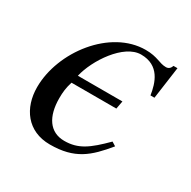

<svg xmlns="http://www.w3.org/2000/svg" viewBox="-111 -549 665 668"><g transform="rotate(30 222.0 -215.0)"><path d="M420 -441H404C401 -432 395 -424 383 -424C356 -424 341 -441 293 -441C151 -441 30 -282 30 -140C30 -57 77 11 168 11C268 11 312 -29 368 -97L352 -107C295 -50 261 -25 205 -25C146 -25 116 -72 116 -145C116 -169 118 -188 126 -213H306L312 -245H133C149 -315 218 -419 287 -419C361 -419 379 -358 386 -312H402Z"/></g></svg>

Font: STIXGeneral
Style: Italic
Weight: 400
Italic angle: -16.33°
Designer: MicroPress Inc., with final additions and corrections provided by Coen Hoffman, Elsevier (retired)
Version: Version 1.1.0